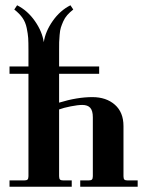

<svg xmlns="http://www.w3.org/2000/svg" viewBox="-20 -708 572 728"><path d="M16.1 0V-23.9H71.8Q81.1 -23.9 84.5 -27.3Q87.9 -30.8 87.9 -40V-428.2H16.1V-456.1H87.9V-516.1Q87.9 -548.3 86.9 -563.7Q85.9 -579.1 81.3 -601.6Q76.7 -624 65.2 -640.4Q53.7 -656.7 34.2 -671.9L44.9 -688Q84.5 -668 112.3 -628.2Q140.1 -588.4 146 -547.9Q151.9 -588.4 179.7 -628.2Q207.5 -668 247.1 -688L257.8 -671.9Q244.6 -661.6 235.1 -650.9Q225.6 -640.1 219.7 -626.7Q213.9 -613.3 210.7 -603.3Q207.5 -593.3 206.1 -575.4Q204.6 -557.6 204.3 -547.9Q204.1 -538.1 204.1 -516.1V-456.1H356V-428.2H204.1V-318.8Q272.5 -339.8 330.1 -339.8Q382.8 -339.8 415.5 -311Q448.2 -282.2 448.2 -230V-40Q448.2 -30.8 451.4 -27.3Q454.6 -23.9 463.9 -23.9H502V0H284.2V-23.9H315.9Q325.2 -23.9 328.6 -27.3Q332 -30.8 332 -40V-263.2Q332 -288.1 322.3 -299.1Q312.5 -310.1 292 -310.1Q275.4 -310.1 248 -304.7Q220.7 -299.3 204.1 -293V-40Q204.1 -30.8 207.5 -27.3Q210.9 -23.9 220.2 -23.9H252V0Z"/></svg>

Font: Flanker Steampunk
Style: Bold
Weight: 700
Designer: Alexey Kryukov, Leonardo Di Lena
Foundry: Alexey Kryukov, Leonardo Di Lena
Version: 1.210